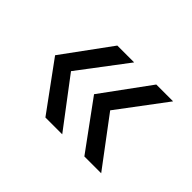

<svg xmlns="http://www.w3.org/2000/svg" viewBox="-74 -533 589 589"><g transform="rotate(45 220.5 -238.0)"><path d="M157 -82 43 -238 157 -394H230L112 -238L230 -82ZM326 -82 212 -238 326 -394H399L282 -238L399 -82Z"/></g></svg>

Font: Outfit Thin Light
Style: Regular
Weight: 300
Version: Version 1.100;gftools[0.9.27]